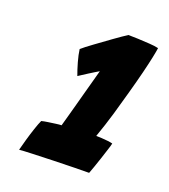

<svg xmlns="http://www.w3.org/2000/svg" viewBox="-84 -701 454 517"><g transform="rotate(20 143.0 -442.5)"><path d="M210 -352.5Q216.5 -352.5 225.5 -352Q234.5 -351.5 243.2 -350.5Q252 -349.5 257.5 -348Q256.5 -342.5 252.2 -329.5Q248 -316.5 243 -301Q238 -285.5 233.2 -272.2Q228.5 -259 226 -252.5Q214 -252.5 185.5 -252Q157 -251.5 124 -250.5Q91 -249.5 64 -248.5Q37 -247.5 27.5 -246.5Q30.5 -259 35.8 -277.2Q41 -295.5 46.8 -312.8Q52.5 -330 57 -339.5Q64.5 -341.5 75.2 -343Q86 -344.5 96.5 -346Q107 -347.5 112.5 -347.5Q115.5 -358 120.2 -375.2Q125 -392.5 130.5 -412.8Q136 -433 141.5 -453.5Q147 -474 151.8 -491.2Q156.5 -508.5 159.5 -519.5Q155 -517 147.8 -512.5Q140.5 -508 132.2 -502.8Q124 -497.5 117 -493Q110 -488.5 107 -486.5Q101 -502.5 95.5 -522Q90 -541.5 88 -557Q97.5 -565.5 118.8 -581Q140 -596.5 162.2 -612.5Q184.5 -628.5 198.5 -637.5Q209.5 -637.5 226 -636.8Q242.5 -636 259.2 -635Q276 -634 285.5 -631.5Q284.5 -623 280.5 -603.8Q276.5 -584.5 269.5 -556.2Q262.5 -528 252.5 -492Q244.5 -462.5 233.8 -425.8Q223 -389 210 -352.5Z"/></g></svg>

Font: Grandstander Thin
Style: Bold Italic
Weight: 700
Italic angle: -15°
Version: Version 1.200